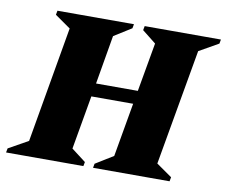

<svg xmlns="http://www.w3.org/2000/svg" viewBox="-96 -642 857 724"><g transform="rotate(10 332.0 -280.0)"><path d="M-30 0 -27 -16 48 -58 125 -502 65 -544 68 -560H361L358 -544L291 -502L259 -315H419L452 -502L399 -544L402 -560H694L691 -544L617 -502L539 -58L599 -16L596 0H303L306 -16L374 -58L410 -264H250L214 -58L269 -16L266 0Z"/></g></svg>

Font: Spectral SC ExtraBold
Style: Italic
Weight: 800
Italic angle: -10°
Designer: Jean-Baptiste Levee
Foundry: Production Type
Version: Version 2.001